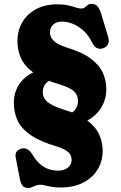

<svg xmlns="http://www.w3.org/2000/svg" viewBox="-20 -732 616 979"><path d="M308 -91.5 308.5 -148.5Q340 -148.5 358.8 -167.5Q377.5 -186.5 377.5 -217Q377.5 -236 369.5 -250.8Q361.5 -265.5 342.5 -277.2Q323.5 -289 290.5 -299.5Q204 -324.5 155.8 -358Q107.5 -391.5 88.2 -432.8Q69 -474 69 -521.5Q69 -576 93.8 -618.5Q118.5 -661 164.2 -685.5Q210 -710 272.5 -710Q305 -710 327.2 -704.8Q349.5 -699.5 365.5 -694Q381.5 -688.5 395 -688.5Q405.5 -688.5 412.5 -694.5Q419.5 -700.5 427.2 -706.5Q435 -712.5 447.5 -712.5Q465.5 -712.5 477 -700Q488.5 -687.5 498.5 -653.5L532 -542Q538.5 -520.5 529.5 -504.8Q520.5 -489 501 -484.5Q469 -477 450.5 -513.5Q433 -550 407.5 -574Q382 -598 353 -610Q324 -622 296 -622Q267.5 -622 251.2 -606.5Q235 -591 235 -567.5Q235 -548.5 245 -534.2Q255 -520 273.8 -509.2Q292.5 -498.5 319 -490Q399 -466 443 -433Q487 -400 504.5 -360.5Q522 -321 522 -277.5Q522 -225.5 496.2 -183.2Q470.5 -141 422.8 -116.2Q375 -91.5 308 -91.5ZM254 -385 259 -326Q230.5 -325.5 214.2 -307.2Q198 -289 198 -262Q198 -240.5 210 -224.8Q222 -209 245 -197Q268 -185 300.5 -174.5Q380.5 -151 424.5 -118Q468.5 -85 486 -45.5Q503.5 -6 503.5 38Q503.5 90 477.8 132.2Q452 174.5 404.2 199.2Q356.5 224 289.5 224Q262.5 224 243 220.5Q223.5 217 209.8 213.5Q196 210 187 210Q172.5 210 162.2 214Q152 218 143.2 222.2Q134.5 226.5 124.5 226.5Q105.5 226.5 96 216Q86.5 205.5 81.5 182L60.5 73Q52.5 37.5 87 26.5Q103 21.5 117.5 28Q132 34.5 144.5 54.5Q162.5 85 182.8 103.2Q203 121.5 226.2 129.8Q249.5 138 276 138Q307.5 138 326.2 123Q345 108 345 83.5Q345 68 338.2 56.2Q331.5 44.5 315.5 34.5Q299.5 24.5 272 15.5Q185.5 -9.5 137.2 -42.8Q89 -76 69.8 -117.2Q50.5 -158.5 50.5 -206.5Q50.5 -258 75.2 -298Q100 -338 145.8 -361.2Q191.5 -384.5 254 -385Z"/></svg>

Font: Fraunces 144pt S100 Black
Style: Regular
Weight: 900
Version: Version 1.000